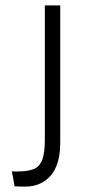

<svg xmlns="http://www.w3.org/2000/svg" viewBox="-20 -680 318 711"><path d="M34 10 24 -46Q29 -45 34 -45Q39 -45 43 -45Q83 -45 105 -54Q127 -63 136.5 -88.5Q146 -114 146 -161V-660H203V-151Q203 -70 167.5 -29.5Q132 11 74 11Q67 11 59 11Q51 11 34 10Z"/></svg>

Font: Bricolage Grotesque 12pt Condensed ExtraLight
Style: Regular
Weight: 200
Width: 3
Designer: Mathieu Triay
Foundry: Atelier Triay
Version: Version 1.001; ttfautohint (v1.8.4.7-5d5b);gftools[0.9.33.de